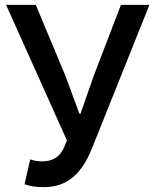

<svg xmlns="http://www.w3.org/2000/svg" viewBox="-20 -756 634 789"><path d="M160 13C260 13 317 -46 357 -144L594 -736H477L365 -444L311 -289H306L249 -444L127 -736H5L255 -179L241 -145C222 -109 196 -93 153 -93C129 -93 116 -97 104 -101L81 1C102 9 125 13 160 13Z"/></svg>

Font: Noto Sans CJK JP Medium
Style: Regular
Weight: 500
Designer: Ryoko NISHIZUKA (kana & ideographs); Paul D. Hunt (Latin, Greek & Cyrillic); Wenlong ZHANG (bopomofo); Sandoll Communica
Foundry: Adobe Systems Incorporated
Version: Version 1.004;PS 1.004;hotconv 1.0.82;makeotf.lib2.5.63406